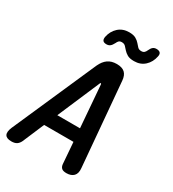

<svg xmlns="http://www.w3.org/2000/svg" viewBox="-256 -1072 1082 1202"><g transform="rotate(30 284.5 -470.5)"><path d="M370 -27 358 -182H146L80 -27Q71 -8 57 1Q43 10 19 10Q-16 10 -26.5 -8.5Q-37 -27 -21 -65L244 -667Q261 -704 286.5 -722Q312 -740 350 -740Q389 -740 408.5 -722Q428 -704 431 -667L483 -65Q487 -27 469 -8.5Q451 10 417 10Q393 10 382.5 0.5Q372 -9 370 -27ZM351 -276 327 -579Q326 -586 322.5 -586Q319 -586 317 -579L187 -276ZM277 -850Q267 -830 256.5 -822Q246 -814 231 -814Q212 -814 205 -823Q198 -832 201 -850Q210 -895 241 -923Q272 -951 318 -951Q349 -951 366.5 -941Q384 -931 394.5 -918.5Q405 -906 414.5 -896Q424 -886 441 -886Q455 -886 462.5 -893Q470 -900 474 -910Q483 -930 493 -938Q503 -946 518 -946Q537 -946 545 -937Q553 -928 549 -910Q540 -865 509.5 -837Q479 -809 433 -809Q401 -809 384 -819Q367 -829 356 -841.5Q345 -854 335.5 -864Q326 -874 309 -874Q295 -874 288 -867Q281 -860 277 -850Z"/></g></svg>

Font: Maple Mono NL SemiBold
Style: Italic
Weight: 600
Italic angle: -10°
Monospace: yes
Designer: subframe7536
Version: Version 7.000